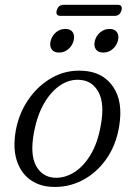

<svg xmlns="http://www.w3.org/2000/svg" viewBox="-20 -750 546 780"><path d="M316 -462.5Q397.5 -458.5 439.2 -398Q481 -337.5 464 -236Q451 -158 410.2 -101.5Q369.5 -45 311.5 -16Q253.5 13 188 9Q136.5 6 99.8 -22Q63 -50 47.5 -100Q32 -150 44 -219Q56.5 -289 95.5 -345.8Q134.5 -402.5 191.5 -434.5Q248.5 -466.5 316 -462.5ZM200 -28Q240 -25.5 278.5 -48.2Q317 -71 346.8 -119.2Q376.5 -167.5 389.5 -241Q405.5 -328.5 380.5 -375.2Q355.5 -422 305 -425.5Q263 -429 224.8 -403.5Q186.5 -378 158.5 -329Q130.5 -280 118 -212.5Q101.5 -123.5 125.8 -77.8Q150 -32 200 -28ZM220 -536.5Q198.5 -536.5 189.5 -550Q180.5 -563.5 186 -584.5Q191.5 -605.5 207.8 -619Q224 -632.5 245.5 -632.5Q266.5 -632.5 275.5 -619Q284.5 -605.5 279 -584.5Q273.5 -564 257.2 -550.2Q241 -536.5 220 -536.5ZM399.5 -536.5Q378.5 -536.5 369.2 -550Q360 -563.5 365.5 -584.5Q371 -605.5 387.5 -619Q404 -632.5 425 -632.5Q446 -632.5 455.2 -619Q464.5 -605.5 459 -584.5Q453.5 -564 437.2 -550.2Q421 -536.5 399.5 -536.5ZM210.5 -707.5Q216.5 -730.5 239 -730.5H457.5Q479.5 -730.5 473.5 -708Q467 -685.5 445.5 -685.5H226.5Q204.5 -685.5 210.5 -707.5Z"/></svg>

Font: Fraunces 9pt Soft Light
Style: Italic
Weight: 300
Italic angle: -16°
Version: Version 1.000;[0bf87f6ff]